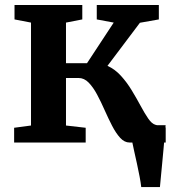

<svg xmlns="http://www.w3.org/2000/svg" viewBox="-20 -576 701 776"><path d="M550.8 180Q549.1 163.3 544.3 138.1Q539.5 112.9 533.6 85.8Q527.7 58.8 522.5 35.8Q517.4 12.7 514.9 0L490.4 -70.1H649.4Q648 -54.7 645.8 -29.3Q643.5 -3.9 640.9 26.3Q638.2 56.4 635.3 86.2Q632.3 115.9 630.1 140.8Q627.9 165.7 626.4 180ZM37.1 0V-59.6L105.3 -68.7V-484.7L38.7 -497.5V-555.7H312.6V-497.5L246.7 -484.7V-320.6H331.7L439.6 -484.7L371.1 -497.5V-555.7H622V-497.5L545.5 -484L414.4 -309.9Q444.8 -296.2 469 -269.4Q493.3 -242.7 512.7 -210.5Q532.2 -178.3 548.4 -148.1Q564.6 -117.9 579.1 -96.8Q593.6 -75.8 607.7 -71.8L649.7 -60.7V0H503.6Q483 0 465.7 -18.9Q448.5 -37.8 433.2 -67.4Q417.9 -97 403.1 -130.4Q388.4 -163.9 372.6 -193.5Q356.8 -223.1 338.5 -242Q320.2 -260.8 297.7 -260.8H246.7V-68.7L326.3 -59.6V0Z"/></svg>

Font: Merriweather 7pt Light
Style: Regular
Weight: 300
Designer: Eben Sorkin
Foundry: Eben Sorkin
Version: Version 2.200;gftools[0.9.31]